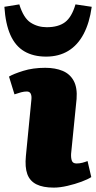

<svg xmlns="http://www.w3.org/2000/svg" viewBox="-43 -841 438 875"><path d="M100 -386Q102 -404 97 -414Q92 -424 79 -424Q67 -424 53.5 -420.5Q40 -417 23 -411L-2 -492Q18 -504 62.5 -518Q107 -532 163 -532Q209 -532 242.5 -518Q276 -504 293 -472.5Q310 -441 306 -390L281 -140Q280 -121 284.5 -108.5Q289 -96 306 -96Q320 -96 333 -99.5Q346 -103 356 -107L373 -34Q358 -24 328.5 -13Q299 -2 264.5 6Q230 14 202 14Q153 14 123 -1Q93 -16 81.5 -47.5Q70 -79 75 -130ZM167 -583Q109 -583 68 -607Q27 -631 4.5 -681.5Q-18 -732 -23 -810L45 -821Q64 -759 96.5 -738Q129 -717 170 -717Q223 -717 253.5 -740Q284 -763 301 -821L375 -810Q365 -737 338 -686Q311 -635 268 -609Q225 -583 167 -583Z"/></svg>

Font: Literata 18pt Black
Style: Italic
Weight: 900
Italic angle: -2°
Designer: Latin by Veronika Burian and Jose Scaglione. Greek by Irene Vlachou. Cyrillic by Vera Evstafieva
Foundry: TypeTogether
Version: Version 3.103;gftools[0.9.29]